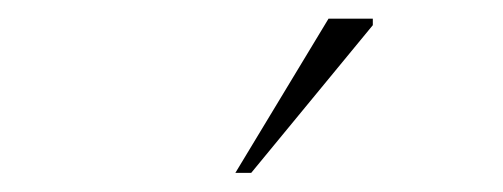

<svg xmlns="http://www.w3.org/2000/svg" viewBox="-20 -690 540 206"><path d="M232.5 -504.5 332.5 -670H380V-663L249.5 -504.5Z"/></svg>

Font: Newsreader Text ExtraLight
Style: Regular
Weight: 275
Designer: Hugues Gentile
Foundry: Production Type
Version: Version 1.001